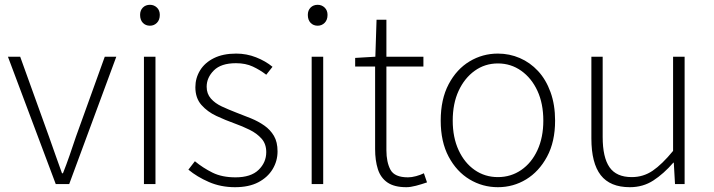

<svg xmlns="http://www.w3.org/2000/svg" viewBox="-20 -766 2970 799"><path d="M212 0 13 -530H64L184 -197Q198 -158 211.5 -119Q225 -80 238 -45H242Q256 -80 269.5 -119Q283 -158 296 -197L416 -530H464L268 0Z M579 0V-530H627V0ZM604 -659Q586 -659 574.5 -671Q563 -683 563 -704Q563 -723 574.5 -734.5Q586 -746 604 -746Q621 -746 633 -734.5Q645 -723 645 -704Q645 -683 633 -671Q621 -659 604 -659Z M958 13Q899 13 849.5 -8.5Q800 -30 764 -60L791 -95Q825 -67 864.5 -47.5Q904 -28 960 -28Q1024 -28 1056 -59Q1088 -90 1088 -133Q1088 -167 1068.5 -189Q1049 -211 1018.5 -226Q988 -241 957 -252Q918 -266 880.5 -283.5Q843 -301 818 -329.5Q793 -358 793 -403Q793 -441 812.5 -473Q832 -505 870 -524Q908 -543 963 -543Q1006 -543 1045.5 -527.5Q1085 -512 1114 -488L1088 -455Q1062 -475 1032 -489Q1002 -503 962 -503Q900 -503 870 -473Q840 -443 840 -405Q840 -376 857.5 -356Q875 -336 903 -323Q931 -310 962 -298Q994 -286 1024.5 -273.5Q1055 -261 1080 -243.5Q1105 -226 1120 -200.5Q1135 -175 1135 -136Q1135 -96 1114.5 -62Q1094 -28 1055 -7.5Q1016 13 958 13Z M1277 0V-530H1325V0ZM1302 -659Q1284 -659 1272.5 -671Q1261 -683 1261 -704Q1261 -723 1272.5 -734.5Q1284 -746 1302 -746Q1319 -746 1331 -734.5Q1343 -723 1343 -704Q1343 -683 1331 -671Q1319 -659 1302 -659Z M1671 13Q1621 13 1592.5 -6.5Q1564 -26 1552.5 -62Q1541 -98 1541 -146V-489H1458V-525L1542 -530L1547 -684H1588V-530H1742V-489H1588V-141Q1588 -91 1605 -59.5Q1622 -28 1678 -28Q1693 -28 1711.5 -33Q1730 -38 1744 -45L1757 -7Q1734 1 1711 7Q1688 13 1671 13Z M2052 13Q1988 13 1934 -19.5Q1880 -52 1847 -114Q1814 -176 1814 -264Q1814 -353 1847 -415.5Q1880 -478 1934 -510.5Q1988 -543 2052 -543Q2100 -543 2143 -524.5Q2186 -506 2219 -470.5Q2252 -435 2271 -382.5Q2290 -330 2290 -264Q2290 -176 2256.5 -114Q2223 -52 2169.5 -19.5Q2116 13 2052 13ZM2052 -29Q2106 -29 2149 -58.5Q2192 -88 2216.5 -141Q2241 -194 2241 -264Q2241 -335 2216.5 -388Q2192 -441 2149 -471.5Q2106 -502 2052 -502Q1998 -502 1955.5 -471.5Q1913 -441 1888.5 -388Q1864 -335 1864 -264Q1864 -194 1888.5 -141Q1913 -88 1955.5 -58.5Q1998 -29 2052 -29Z M2601 13Q2519 13 2480 -37Q2441 -87 2441 -190V-530H2488V-196Q2488 -111 2516.5 -70Q2545 -29 2609 -29Q2657 -29 2696 -55.5Q2735 -82 2781 -138V-530H2829V0H2789L2784 -89H2782Q2742 -43 2699 -15Q2656 13 2601 13Z"/></svg>

Font: Noto Sans SC ExtraLight
Style: Regular
Weight: 250
Designer: Ryoko NISHIZUKA 西塚涼子 (kana, bopomofo & ideographs); Paul D. Hunt (Latin, Greek & Cyrillic); Sandoll Communications 산돌커뮤니
Foundry: Adobe
Version: Version 2.004-H2;hotconv 1.0.118;makeotfexe 2.5.65603